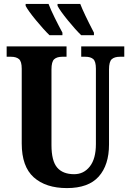

<svg xmlns="http://www.w3.org/2000/svg" viewBox="-20 -951 668 981"><path d="M91 -218V-600Q91 -637 77 -649Q63 -661 36 -661H14V-714H320V-661H298Q271 -661 257 -648.5Q243 -636 243 -596V-210Q243 -129 272 -95Q301 -61 359 -61Q408 -61 439 -100.5Q470 -140 470 -215V-600Q470 -637 456.5 -649Q443 -661 416 -661H395V-714H615V-661H593Q565 -661 551 -648.5Q537 -636 537 -596V-213Q537 -108 484.5 -49Q432 10 322 10Q214 10 152.5 -45Q91 -100 91 -218ZM111 -921V-931H228Q239 -902 259.5 -860.5Q280 -819 299 -784V-771H233Q203 -800 163.5 -848Q124 -896 111 -921ZM274 -921V-931H390Q408 -884 460 -784V-771H395Q365 -800 326 -848Q287 -896 274 -921Z"/></svg>

Font: Noto Serif CondExtraBold
Style: Regular
Weight: 800
Width: 3
Designer: Monotype Design Team
Foundry: Monotype Imaging Inc.
Version: Version 1.001